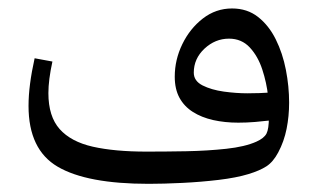

<svg xmlns="http://www.w3.org/2000/svg" viewBox="-20 -434 762 463"><path d="M636.2 -144Q615.7 -141.6 595.2 -139.9Q574.7 -138.2 554.7 -138.2Q522 -138.2 493.9 -144.5Q465.8 -150.9 445.1 -164.1Q424.3 -177.2 412.8 -198.2Q401.4 -219.2 401.4 -249Q401.4 -290 419.7 -327.6Q438 -365.2 469.2 -389.4Q500.5 -413.6 539.6 -413.6Q576.2 -413.6 602.3 -393.1Q628.4 -372.6 645 -339.1Q661.6 -305.7 669.4 -265.6Q677.2 -225.6 677.2 -186.5Q677.2 -153.8 671.1 -123.3Q665 -92.8 650.9 -66.4Q638.7 -43.5 622.6 -33Q606.4 -22.5 579.1 -14.2Q550.3 -5.4 507.3 -0.2Q464.4 4.9 419.2 7.1Q374 9.3 338.4 9.3Q189.5 9.3 119.1 -32Q48.8 -73.2 48.8 -178.7Q48.8 -203.6 52.5 -232.2Q56.2 -260.7 63.5 -293.5L106.4 -285.6Q96.7 -241.2 96.7 -209.5Q96.7 -153.3 123.8 -122.8Q150.9 -92.3 203.6 -80.3Q256.3 -68.4 333 -68.4Q377.9 -68.4 429.2 -69.3Q480.5 -70.3 525.6 -75.2Q570.8 -80.1 598.1 -92.3Q616.7 -100.6 622.6 -111.8Q628.4 -123 628.4 -150.9L626.5 -202.1Q623 -234.4 612.5 -266.4Q602.1 -298.3 582.3 -319.6Q562.5 -340.8 532.2 -340.8Q499 -340.8 473.1 -316.7Q447.3 -292.5 447.3 -258.8Q447.3 -238.8 468.5 -228Q489.7 -217.3 519.8 -213.1Q549.8 -209 576.2 -209Q591.8 -209 605.5 -209.5Q619.1 -210 632.8 -210.9Z"/></svg>

Font: Markazi Text
Style: Regular
Weight: 400
Designer: Borna Izadpanah (Arabic designer), Fiona Ross (Arabic design director) and Florian Runge (Latin designer)
Foundry: Borna Izadpanah and Florian Runge
Version: Version 1.000